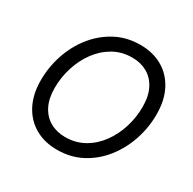

<svg xmlns="http://www.w3.org/2000/svg" viewBox="-163 -905 1088 1083"><g transform="rotate(30 380.5 -364.0)"><path d="M339.8 10.3Q256.8 10.3 195.1 -25.6Q133.3 -61.5 99.1 -127.7Q64.9 -193.8 64.9 -284.2Q64.9 -370.6 92.3 -451.9Q119.6 -533.2 170.9 -597.4Q222.2 -661.6 293.5 -699.7Q364.7 -737.8 453.1 -737.8Q536.1 -737.8 597.7 -701.9Q659.2 -666 693.1 -600.1Q727.1 -534.2 727.1 -443.4Q727.1 -356.4 699.7 -275.4Q672.4 -194.3 621.3 -129.9Q570.3 -65.4 499 -27.6Q427.7 10.3 339.8 10.3ZM343.3 -74.7Q411.6 -74.7 466.3 -106Q521 -137.2 559.3 -189.9Q597.7 -242.7 617.7 -307.9Q637.7 -373 637.7 -441.4Q637.7 -510.3 613.5 -557.4Q589.4 -604.5 546.9 -628.7Q504.4 -652.8 449.7 -652.8Q381.3 -652.8 326.7 -621.6Q272 -590.3 233.4 -537.4Q194.8 -484.4 174.6 -419.4Q154.3 -354.5 154.3 -286.1Q154.3 -217.3 178.5 -170.2Q202.6 -123 245.4 -98.9Q288.1 -74.7 343.3 -74.7Z"/></g></svg>

Font: Inter 18pt
Style: Italic
Weight: 400
Italic angle: -9.3988°
Designer: Rasmus Andersson
Foundry: rsms
Version: Version 4.001;git-66647c0bb